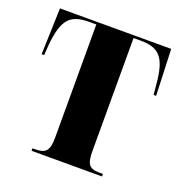

<svg xmlns="http://www.w3.org/2000/svg" viewBox="-103 -627 681 717"><g transform="rotate(20 237.5 -268.0)"><path d="M98 0H378V-10H364C323 -10 312 -25 312 -78V-526H339C415 -526 442 -496 451 -394L455 -352H465L458 -536H16L10 -352H20L23 -394C33 -496 59 -526 136 -526H164V-78C164 -25 152 -10 108 -10H98Z"/></g></svg>

Font: Noto Serif Display Condensed Extra
Style: Regular
Weight: 800
Width: 3
Designer: Monotype Design Team
Foundry: Monotype Imaging Inc.
Version: Version 1.900